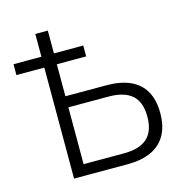

<svg xmlns="http://www.w3.org/2000/svg" viewBox="-104 -804 881 904"><g transform="rotate(-15 336.0 -352.5)"><path d="M147 0V-541H11V-594H147V-705H208V-594H351V-541H208V-385H409Q476 -385 523 -364Q570 -343 594.5 -300.5Q619 -258 619 -194Q619 -129 594.5 -86Q570 -43 523 -21.5Q476 0 409 0ZM208 -54H404Q481 -54 518.5 -88Q556 -122 556 -193Q556 -264 518 -297.5Q480 -331 404 -331H208Z"/></g></svg>

Font: Nunito Sans 10pt SemiCondensed Light
Style: Regular
Weight: 300
Width: 4
Designer: Vernon Adams
Foundry: Vernon Adams
Version: Version 3.101;gftools[0.9.27]